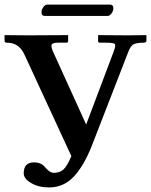

<svg xmlns="http://www.w3.org/2000/svg" viewBox="-20 -800 662 842"><path d="M215.8 -42Q240.7 -42 256.8 -55.4Q272.9 -68.8 293 -115.2L87.9 -559.1Q64 -613.3 9.8 -612.8Q0 -612.8 0 -621.1V-645L1 -646Q64 -645 105 -645L276.9 -646L278.8 -645V-621.1Q278.8 -613.3 272 -612.8H233.9Q210 -612.8 206.5 -604Q203.1 -595.2 211.9 -575.2L357.9 -253.9L479 -575.2Q488.8 -601.1 483.4 -606.9Q478 -612.8 445.8 -612.8H416Q410.2 -612.8 410.2 -621.1V-645L412.1 -646Q498 -645 540 -645L620.1 -646L622.1 -645V-621.1Q622.1 -613.3 610.8 -612.8Q576.7 -612.8 563.7 -604.5Q550.8 -596.2 540 -565.9L382.8 -161.1Q347.7 -72.3 303.2 -25.1Q258.8 22 194.8 22Q149.9 22 116.9 2.9Q84 -16.1 84 -40Q84 -87.9 128.9 -87.9Q162.1 -87.9 179.2 -64.9Q198.7 -42 215.8 -42ZM451.2 -730H176.8Q161.6 -730 162.1 -748Q162.1 -757.8 170.2 -768.8Q178.2 -779.8 187 -779.8H462.9Q477.1 -779.8 477.1 -763.2Q477.1 -752 469 -741Q460.9 -730 451.2 -730Z"/></svg>

Font: Linux Libertine
Style: Semibold
Weight: 600
Designer: Philipp H. Poll
Foundry: Philipp H. Poll
Version: Version 5.1.2 ; ttfautohint (v0.9)